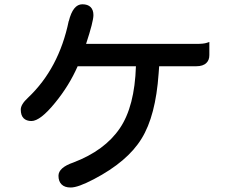

<svg xmlns="http://www.w3.org/2000/svg" viewBox="-20 -793 1040 880"><path d="M408.2 -723.6Q408.2 -694.3 374.5 -591.8H878.9Q913.6 -591.8 927.7 -596.7L939.5 -600.6V-540.5Q939.5 -517.6 926.3 -504.9Q911.1 -489.3 878.9 -489.3H709.5L707 -455.6Q693.4 -261.7 628.9 -157.7Q564.9 -52.7 410.2 28.3Q373.5 47.4 347.4 56.9Q321.3 66.4 303.7 66.4Q276.4 66.4 262.2 52.2Q248 38.1 248 12.7Q248 -24.9 316.4 -48.3Q460 -103 529.3 -205.1Q597.2 -305.2 603 -489.3H335.9Q296.9 -400.4 232.4 -321.8Q164.6 -238.3 124 -238.3Q101.1 -238.3 88.1 -251.2Q75.2 -264.2 75.2 -291Q75.2 -314.5 108.4 -345.2Q250 -479 294.9 -696.3H295.4Q314.5 -773.4 357.4 -773.4Q382.3 -773.4 395.3 -760.5Q408.2 -747.6 408.2 -723.6Z"/></svg>

Font: YuPearl-SemiBold
Style: SemiBold
Weight: 600
Designer: Max Yao
Foundry: Max-Everyday
Version: Version 1.011; ttfautohint (v1.8.3)